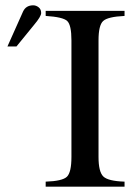

<svg xmlns="http://www.w3.org/2000/svg" viewBox="-20 -703 510 723"><path d="M8 -528 67 -660Q78 -683 105 -683Q116 -683 125.5 -675.5Q135 -668 135 -654Q135 -641 108 -609L42 -528ZM449 0H152V-19Q215 -21 232 -37.5Q249 -54 249 -112V-551Q249 -609 233 -624Q217 -639 152 -643V-662H449V-643Q386 -640 368.5 -624Q351 -608 351 -551V-112Q351 -56 369 -38.5Q387 -21 449 -19Z"/></svg>

Font: STIX Math
Style: Regular
Weight: 400
Designer: MicroPress Inc., with final additions and corrections provided by Coen Hoffman, Elsevier (retired)
Version: Version 1.1.1